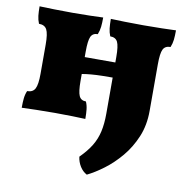

<svg xmlns="http://www.w3.org/2000/svg" viewBox="-80 -538 845 865"><g transform="rotate(10 343.0 -106.0)"><path d="M373 249Q354 239 341.5 219Q329 199 326 175Q359 142 377.5 111.5Q396 81 404 45.5Q412 10 412 -37V-296Q412 -346 403 -364.5Q394 -383 369 -383Q362 -400 360 -418Q358 -436 358 -461Q381 -460 422.5 -459Q464 -458 507 -458Q550 -458 592 -459Q634 -460 656 -461Q656 -436 654 -418Q652 -400 645 -383Q620 -383 611 -364.5Q602 -346 602 -296V-83Q602 -17 579.5 36.5Q557 90 522 131.5Q487 173 447.5 202.5Q408 232 373 249ZM32 3Q32 -22 34 -40.5Q36 -59 43 -75Q69 -75 79 -94Q89 -113 89 -162V-296Q89 -346 79 -364.5Q69 -383 43 -383Q36 -400 34 -418Q32 -436 32 -461Q55 -460 98 -459Q141 -458 184 -458Q224 -458 263 -459Q302 -460 323 -461Q323 -436 321 -418Q319 -400 312 -383Q289 -383 280.5 -364.5Q272 -346 272 -296V-162Q272 -113 280.5 -94Q289 -75 312 -75Q319 -59 321 -40.5Q323 -22 323 3Q302 2 263 1Q224 0 184 0Q141 0 98 1Q55 2 32 3ZM268 -193V-271H417V-202Q390 -202 364 -201.5Q338 -201 314 -199Q290 -197 268 -193Z"/></g></svg>

Font: Vollkorn Black
Style: Regular
Weight: 900
Designer: Friedrich Althausen
Foundry: Friedrich Althausen
Version: Version 5.000